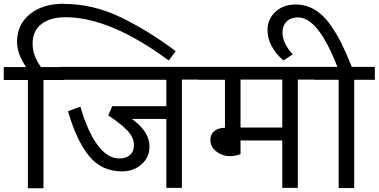

<svg xmlns="http://www.w3.org/2000/svg" viewBox="-40 -1004 2021 1025"><path d="M302 -984V-983Q456 -983 602 -913Q748 -843 898 -731L861 -681Q548 -912 310 -912Q228 -912 181 -875.5Q134 -839 134 -771Q134 -706 179 -646H302V-577H192V1H109V-577H-20V-646H99Q51 -717 51 -781Q51 -872 119 -928Q187 -984 302 -984Z M1040 -647V-579H931V-1H848V-369H664Q758 -302 758 -222Q758 -163 715 -126Q672 -89 612 -89Q503 -89 436 -170.5Q369 -252 323 -410L389 -435Q428 -301 481 -229.5Q534 -158 597 -158Q634 -158 654.5 -177Q675 -196 675 -228Q675 -270 641 -306Q607 -342 538 -388L559 -437H848V-578H282V-647Z M1659 -647V-579H1550V-1H1467V-254H1244V-181Q1180 -158 1131.5 -184.5Q1083 -211 1083 -257Q1083 -286 1103 -303.5Q1123 -321 1161 -322V-578H1020V-647ZM1467 -323V-579H1244V-323Z M1961 -647V-578H1851V0H1768V-578H1639V-647H1761Q1659 -911 1551 -911Q1512 -911 1490 -889Q1468 -867 1468 -832Q1468 -772 1523 -714L1473 -681Q1388 -757 1388 -844Q1388 -901 1430 -940.5Q1472 -980 1539 -980Q1592 -980 1638 -953.5Q1684 -927 1720.5 -876Q1757 -825 1783 -772.5Q1809 -720 1838 -647Z"/></svg>

Font: Martel Sans
Style: Regular
Weight: 400
Designer: Dan Reynolds and Mathieu Réguer
Foundry: Dan Reynolds and Mathieu Réguer
Version: Version 1.001;PS 001.001;hotconv 1.0.70;makeotf.lib2.5.58329